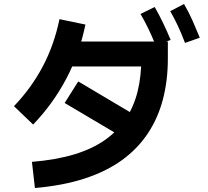

<svg xmlns="http://www.w3.org/2000/svg" viewBox="-20 -873 1040 962"><path d="M155 69 140 -62Q261 -72 352 -99.5Q443 -127 507 -172.5Q571 -218 611 -279Q651 -340 669.5 -415Q688 -490 688 -579L730 -540H283V-665H821V-579Q821 -470 796.5 -376Q772 -282 721 -205Q670 -128 591.5 -71Q513 -14 404 21.5Q295 57 155 69ZM146 -249 50 -341Q137 -432 194 -539.5Q251 -647 278 -777L408 -750Q378 -603 311.5 -477.5Q245 -352 146 -249ZM665 -291 598 -183 304 -357 372 -465ZM760 -646Q740 -695 722 -732Q704 -769 684 -803L755 -838Q778 -798 798 -756Q818 -714 835 -673ZM907 -658Q888 -708 870 -746Q852 -784 833 -817L902 -853Q926 -812 945 -769Q964 -726 981 -684Z"/></svg>

Font: Murecho Thin SemiBold
Style: Regular
Weight: 600
Version: Version 1.010